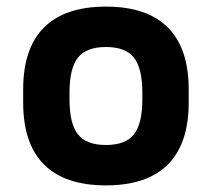

<svg xmlns="http://www.w3.org/2000/svg" viewBox="-20 -550 640 580"><path d="M300 10Q176 10 113 -53Q50 -116 50 -240V-280Q50 -404 113 -467Q176 -530 300 -530Q424 -530 487 -467Q550 -404 550 -280V-240Q550 -116 487 -53Q424 10 300 10ZM300 -112Q359 -112 384.5 -144Q410 -176 410 -250V-270Q410 -344 384.5 -376Q359 -408 300 -408Q241 -408 215.5 -376Q190 -344 190 -270V-250Q190 -176 215.5 -144Q241 -112 300 -112Z"/></svg>

Font: M PLUS Code Latin Expanded
Style: Bold
Weight: 700
Width: 7
Designer: Coji Morishita
Foundry: UNDERFOREST DESIGN
Version: Version 1.002; ttfautohint (v1.8.3)